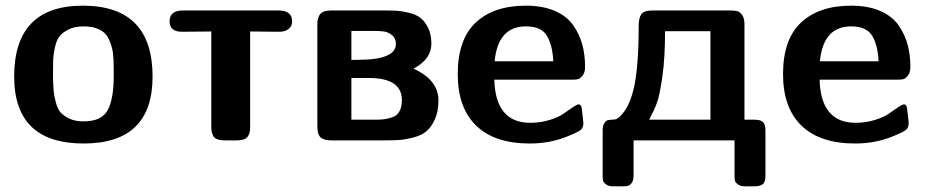

<svg xmlns="http://www.w3.org/2000/svg" viewBox="-20 -495 3262 677"><path d="M30 -225Q30 -475 272 -475Q518 -475 518 -225Q518 11 275 11Q30 11 30 -225ZM167 -214Q168 -188 169 -175Q170 -162 176 -137.5Q182 -113 192 -100.5Q202 -88 223 -77.5Q244 -67 274 -67Q339 -67 360 -107Q381 -147 381 -227V-254Q381 -288 378 -310Q375 -332 364.5 -355.5Q354 -379 331.5 -390.5Q309 -402 274 -402Q243 -402 221.5 -391Q200 -380 189.5 -366.5Q179 -353 173.5 -327Q168 -301 167.5 -286Q167 -271 167 -242Z M578 -420Q578 -458 625 -458H962Q1010 -458 1010 -420Q1010 -413 1007.5 -405.5Q1005 -398 994 -390.5Q983 -383 965 -383Q882 -384 862 -384V-52Q862 -39 861 -32Q860 -25 855.5 -16.5Q851 -8 840.5 -4Q830 0 812 0H774Q756 0 745 -4.5Q734 -9 730.5 -18.5Q727 -28 726 -33.5Q725 -39 725 -48V-384Q705 -384 622 -383Q578 -383 578 -420Z M1099 -50V-409Q1099 -434 1109.5 -446Q1120 -458 1146 -458H1338Q1364 -458 1380 -457Q1396 -456 1421.5 -450Q1447 -444 1462.5 -432Q1478 -420 1489.5 -397Q1501 -374 1501 -341Q1501 -286 1438 -253Q1526 -213 1526 -141Q1526 -102 1513.5 -74.5Q1501 -47 1484 -32.5Q1467 -18 1438.5 -10.5Q1410 -3 1389 -1.5Q1368 0 1335 0H1149Q1123 0 1111 -10Q1099 -20 1099 -50ZM1219 -73H1304Q1323 -73 1334.5 -74.5Q1346 -76 1363 -81.5Q1380 -87 1388.5 -102.5Q1397 -118 1397 -142Q1397 -220 1281 -220H1219ZM1219 -284H1241Q1376 -284 1376 -340Q1376 -360 1362.5 -371Q1349 -382 1334 -384Q1319 -386 1297 -386H1219Z M1594 -234Q1594 -356 1657.5 -415.5Q1721 -475 1834 -475Q1894 -475 1936.5 -456.5Q1979 -438 2001.5 -405.5Q2024 -373 2033.5 -337Q2043 -301 2043 -259Q2043 -239 2034 -228Q2025 -217 2016.5 -215.5Q2008 -214 1995 -214H1723Q1727 -62 1850 -62Q1886 -62 1918 -72Q1950 -82 1967.5 -94.5Q1985 -107 2000 -117Q2015 -127 2020 -127Q2031 -127 2032 -107Q2033 -97 2035 -81.5Q2037 -66 2037 -61Q2037 -46 2028.5 -38Q2020 -30 1990 -18Q1925 11 1848 11Q1724 11 1659 -52Q1594 -115 1594 -234ZM1724 -279H1931Q1928 -337 1908 -369.5Q1888 -402 1834 -402Q1736 -402 1724 -279Z M2105 -36Q2105 -51 2110.5 -60Q2116 -69 2121 -70.5Q2126 -72 2136.5 -73Q2147 -74 2149 -74Q2165 -78 2184 -106Q2203 -134 2215 -184Q2232 -260 2232 -403Q2232 -432 2241.5 -445Q2251 -458 2280 -458H2554Q2569 -458 2578.5 -456Q2588 -454 2596.5 -442.5Q2605 -431 2605 -410V-73H2640Q2661 -73 2670 -65Q2679 -57 2679 -35V124Q2679 147 2669.5 154.5Q2660 162 2639 162H2607Q2590 162 2581 154.5Q2572 147 2571 140.5Q2570 134 2570 122V0H2214V125Q2214 141 2207.5 150Q2201 159 2194 160.5Q2187 162 2174 162H2142Q2125 162 2116 154.5Q2107 147 2106 140.5Q2105 134 2105 122ZM2269 -73H2485V-385H2325Q2325 -290 2315.5 -224.5Q2306 -159 2297 -134Q2288 -109 2269 -73Z M2741 -234Q2741 -356 2804.5 -415.5Q2868 -475 2981 -475Q3041 -475 3083.5 -456.5Q3126 -438 3148.5 -405.5Q3171 -373 3180.5 -337Q3190 -301 3190 -259Q3190 -239 3181 -228Q3172 -217 3163.5 -215.5Q3155 -214 3142 -214H2870Q2874 -62 2997 -62Q3033 -62 3065 -72Q3097 -82 3114.5 -94.5Q3132 -107 3147 -117Q3162 -127 3167 -127Q3178 -127 3179 -107Q3180 -97 3182 -81.5Q3184 -66 3184 -61Q3184 -46 3175.5 -38Q3167 -30 3137 -18Q3072 11 2995 11Q2871 11 2806 -52Q2741 -115 2741 -234ZM2871 -279H3078Q3075 -337 3055 -369.5Q3035 -402 2981 -402Q2883 -402 2871 -279Z"/></svg>

Font: CMU Sans Serif
Style: Bold
Weight: 700
Version: Version 0.7.0